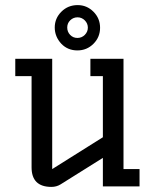

<svg xmlns="http://www.w3.org/2000/svg" viewBox="-20 -732 608 754"><path d="M182 2Q104 2 104 -75V-433H40V-501H185V-68L384 -193V-433H335V-501H465V-68H528V0H384V-112L218 -8Q202 2 182 2ZM285 -712Q321 -712 347 -686Q373 -660 373 -623Q373 -586 347 -560Q321 -534 284 -534Q246 -534 221 -560Q195 -588 195 -624Q195 -660 221 -686Q247 -712 285 -712ZM244 -624Q244 -607 255.5 -595Q267 -583 284 -583Q301 -583 313 -595Q325 -607 325 -623.5Q325 -640 313 -652Q301 -664 284.5 -664Q268 -664 256 -652.5Q244 -641 244 -624Z"/></svg>

Font: Kelly Slab
Style: Regular
Weight: 400
Designer: Denis Masharov
Foundry: Denis Masharov
Version: Version 1.001